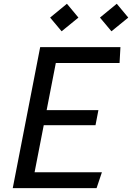

<svg xmlns="http://www.w3.org/2000/svg" viewBox="-20 -974 684 994"><path d="M46 0H480L507.5 -82H159L206.5 -326H474.5L489.5 -404H221.5L269 -648H599L603.5 -730H188ZM239.5 -883 299 -812 386 -883 326.5 -954.5ZM497.5 -883 557 -812 644 -883 584.5 -954.5Z"/></svg>

Font: Monaspace Krypton
Style: Italic
Weight: 400
Italic angle: -11°
Designer: Riley Cran & the Lettermatic Team
Foundry: Lettermatic
Version: Version 1.101 (Monaspace Krypton)